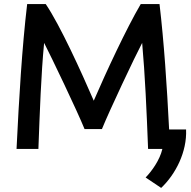

<svg xmlns="http://www.w3.org/2000/svg" viewBox="-20 -721 934 940"><path d="M479 -89H394C358 -178 230 -445 196 -511C181 -355 175 -176 168 8H61C73 -239 88 -491 113 -701H204C275 -596 377 -371 439 -228C500 -369 598 -580 669 -701H761C783 -514 797 -304 808 -87H891C896 22 840 132 769 199L693 148C722 118 762 64 775 8H705C698 -176 690 -355 676 -511C641 -445 515 -178 479 -89Z"/></svg>

Font: Repo Medium
Style: Regular
Weight: 500
Designer: Stefan Peev
Foundry: Context Ltd
Version: Version 1.502